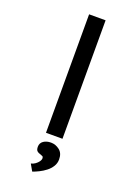

<svg xmlns="http://www.w3.org/2000/svg" viewBox="-180 -812 807 1127"><g transform="rotate(20 223.5 -249.0)"><path d="M172 0V-740H275V0ZM174 242 150 200Q164 197 176 188.5Q188 180 196 169Q204 158 204 148Q204 139 198.5 136Q193 133 184 130Q171 127 163 119.5Q155 112 155 93Q155 70 173.5 57Q192 44 220 44Q249 44 273.5 63Q298 82 298 121Q298 145 285.5 165Q273 185 253.5 200Q234 215 212.5 225.5Q191 236 174 242Z"/></g></svg>

Font: Lexend Peta
Style: Regular
Weight: 400
Designer: Bonnie Shaver-Troup, Thomas Jockin
Foundry: Lexend
Version: Version 1.007